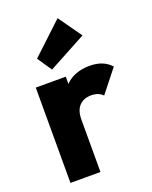

<svg xmlns="http://www.w3.org/2000/svg" viewBox="-143 -842 729 920"><g transform="rotate(-20 222.0 -381.5)"><path d="M54 0V-486H207V0ZM207 -266.5 142.5 -316.5Q161.5 -402 207 -449Q252.5 -496 331.5 -496Q366.5 -496 393.2 -485.5Q420 -475 440 -453L349 -338Q339 -349 324.2 -354.8Q309.4 -360.5 290 -360.5Q252 -360.5 229.5 -337.1Q207 -313.8 207 -266.5ZM157 -540.5 107 -614 266 -763 350 -644.5Z"/></g></svg>

Font: Outfit Thin
Style: Regular
Weight: 100
Designer: Rodrigo Fuenzalida
Foundry: fragTYPE
Version: Version 1.100;gftools[0.9.27]